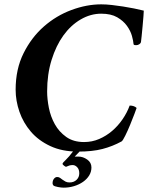

<svg xmlns="http://www.w3.org/2000/svg" viewBox="-20 -691 688 884"><path d="M315 69Q326 69 335.5 79Q345 89 345 107Q345 125 332.5 137Q320 149 300 149Q289 149 281.5 145Q274 141 268 136.5Q262 132 256.5 128Q251 124 243 124Q235 124 228.5 132Q222 140 222 153Q222 155 223 158Q224 161 226 163Q231 167 246.5 170Q262 173 273 173Q298 173 321 166Q344 159 362 146.5Q380 134 390.5 117Q401 100 401 80Q401 57 381.5 43.5Q362 30 342 30H324L349 4H318Q296 33 282 46Q268 59 268 63Q268 67 275 72Q282 77 284 77Q293 73 299.5 71Q306 69 315 69ZM446 -671Q379 -671 309 -645Q239 -619 182 -569Q125 -519 88.5 -446Q52 -373 52 -278Q52 -227 69.5 -176.5Q87 -126 122 -85Q157 -44 211.5 -18.5Q266 7 339 7Q405 7 451.5 -5Q498 -17 540 -40Q545 -43 556.5 -66Q568 -89 579 -116Q590 -143 599 -166.5Q608 -190 609 -194Q604 -199 596 -202Q588 -205 577 -205Q565 -172 544 -141.5Q523 -111 496 -88Q469 -65 436.5 -51Q404 -37 367 -37Q318 -37 285 -60.5Q252 -84 232.5 -119Q213 -154 205 -194.5Q197 -235 197 -270Q197 -349 217.5 -415Q238 -481 272 -528Q306 -575 351.5 -601.5Q397 -628 446 -628Q491 -628 519.5 -611.5Q548 -595 564.5 -572Q581 -549 587.5 -525.5Q594 -502 595 -487Q597 -484 600 -483.5Q603 -483 607 -483Q615 -483 621.5 -487.5Q628 -492 629 -497Q630 -502 632 -523.5Q634 -545 636.5 -570Q639 -595 640.5 -616.5Q642 -638 642 -642Q622 -647 597.5 -652Q573 -657 547 -661Q521 -665 495 -668Q469 -671 446 -671Z"/></svg>

Font: Vermiglione
Style: Italic
Weight: 400
Italic angle: -11°
Version: Version 1.105